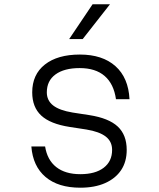

<svg xmlns="http://www.w3.org/2000/svg" viewBox="-20 -860 740 894"><path d="M190 -178Q200 -115 242 -82Q284 -49 354 -49Q424 -49 463 -79Q502 -109 502 -162Q502 -201 472.5 -224Q443 -247 382 -257L304 -269Q214 -283 172 -322Q130 -361 130 -430Q130 -513 189 -559.5Q248 -606 352 -606Q457 -606 517.5 -552Q578 -498 583 -398H520Q510 -469 467.5 -506Q425 -543 351 -543Q279 -543 238.5 -513.5Q198 -484 198 -430Q198 -392 227.5 -369Q257 -346 318 -336L396 -324Q486 -310 528 -271Q570 -232 570 -162Q570 -107 544 -68Q518 -29 469.5 -7.5Q421 14 354 14Q251 14 192 -36Q133 -86 126 -178ZM302 -678 411 -840H492L365 -678Z"/></svg>

Font: Martian Mono SemiExpanded ExtraLight
Style: Regular
Weight: 250
Monospace: yes
Version: Version 0.930